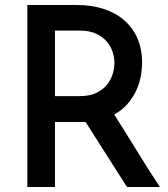

<svg xmlns="http://www.w3.org/2000/svg" viewBox="-20 -745 668 765"><path d="M199 -362H298Q338 -362 365 -375.5Q392 -389 407.5 -409Q423 -429 429.5 -452Q436 -475 436 -494Q436 -513 429.5 -535.5Q423 -558 407 -577.5Q391 -597 364.5 -610Q338 -623 299 -623H199ZM89 0V-725H287Q344 -725 391.5 -710Q439 -695 473.5 -665.5Q508 -636 527 -593.5Q546 -551 546 -496Q546 -466 540 -436.5Q534 -407 520.5 -379.5Q507 -352 486 -328.5Q465 -305 435 -289Q475 -226 522 -149.5Q569 -73 617 0H486Q466 -31 444.5 -65Q423 -99 401.5 -132.5Q380 -166 359.5 -198.5Q339 -231 321 -259H301H199V0Z"/></svg>

Font: JosefinSans
Style: SemiBold
Weight: 600
Designer: Santiago Orozco
Foundry: Typemade
Version: Version 1.0 ; ttfautohint (v1.3)